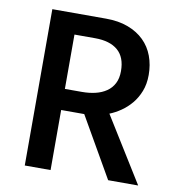

<svg xmlns="http://www.w3.org/2000/svg" viewBox="-74 -696 695 762"><g transform="rotate(10 274.0 -315.0)"><path d="M76 -630H293Q343 -630 381.5 -615.5Q420 -601 446 -575.5Q472 -550 485 -515Q498 -480 498 -439Q498 -402 486.5 -373Q475 -344 457 -322.5Q439 -301 416.5 -285.5Q394 -270 371 -261L533 0H412L273 -242H180V0H76ZM180 -327H248Q278 -327 303 -333Q328 -339 347 -352Q366 -365 376.5 -385.5Q387 -406 387 -435Q387 -491 355 -518.5Q323 -546 263 -546H180Z"/></g></svg>

Font: Mukta Mahee Medium
Style: Regular
Weight: 500
Designer: Shuchita Grover, Noopur Datye, Girish Dalvi, Yashodeep Gholap
Foundry: Ek Type
Version: Version 2.538;PS 1.000;hotconv 16.6.51;makeotf.lib2.5.65220;